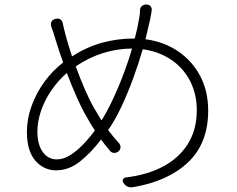

<svg xmlns="http://www.w3.org/2000/svg" viewBox="-20 -790 1040 842"><path d="M559 -577Q495 -577 432.5 -557.5Q370 -538 312 -499Q331 -447 352 -398.5Q373 -350 391 -319L425 -262L431 -271Q463 -324 498 -406Q533 -488 559 -577ZM224 -707Q234 -711 243.5 -705.5Q253 -700 255 -689Q258 -676 261 -662.5Q264 -649 269 -631Q279 -594 296 -543Q362 -585 429 -603Q496 -621 565 -621H571Q583 -666 590 -708Q592 -717 593 -726.5Q594 -736 594 -746Q595 -758 603.5 -764.5Q612 -771 623 -770H625Q636 -769 641.5 -761Q647 -753 645 -742Q643 -731 641.5 -722Q640 -713 638 -703Q629 -662 618 -618Q699 -607 761 -565Q823 -523 858 -456.5Q893 -390 893 -305Q893 -161 804 -77.5Q715 6 562 31Q551 33 540 28.5Q529 24 523 14L522 13Q516 4 519 -3Q522 -10 533 -12Q626 -23 695.5 -60Q765 -97 804 -159Q843 -221 843 -307Q843 -377 814 -434Q785 -491 731.5 -527.5Q678 -564 606 -574Q587 -509 563.5 -445Q540 -381 514 -325.5Q488 -270 462 -231L454 -220Q477 -189 502 -162Q509 -154 508.5 -143.5Q508 -133 499 -126Q491 -119 480 -119.5Q469 -120 462 -129Q453 -140 443 -152Q433 -164 423 -178Q380 -121 331 -82Q282 -43 226 -43Q172 -43 135 -85.5Q98 -128 98 -211Q98 -269 118.5 -325.5Q139 -382 175 -431.5Q211 -481 257 -516Q238 -568 224 -615Q214 -650 205 -673Q197 -698 222 -707ZM396 -218Q376 -248 357 -283Q338 -315 316 -365Q294 -415 273 -470Q235 -437 205.5 -394Q176 -351 160 -304Q144 -257 144 -213Q144 -156 167.5 -123.5Q191 -91 229 -91Q258 -91 287 -109Q316 -127 344 -156Q372 -185 396 -218Z"/></svg>

Font: Chiron GoRound TC L
Style: Regular
Weight: 300
Designer: Ryoko NISHIZUKA 西塚涼子 (kana, bopomofo & ideographs); Paul D. Hunt (Latin, Greek & Cyrillic); Sandoll Communications 산돌커뮤니
Foundry: Adobe
Version: Version 1.000;hotconv 1.1.1;makeotfexe 2.6.0